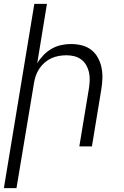

<svg xmlns="http://www.w3.org/2000/svg" viewBox="-21 -755 641 990"><path d="M-1 215 156 -735H221L171 -429Q185 -452 204 -471.5Q223 -491 246 -504Q269 -517 294.5 -522.5Q320 -528 345 -528Q374 -528 401.5 -521Q429 -514 450 -497.5Q471 -481 484 -457Q497 -433 502.5 -406Q508 -379 507 -350Q506 -321 501 -292L453 0H388L438 -302Q441 -323 441.5 -343.5Q442 -364 437.5 -383.5Q433 -403 423 -420Q413 -437 397.5 -448.5Q382 -460 362.5 -465Q343 -470 322 -470Q302 -470 282 -466.5Q262 -463 243.5 -454.5Q225 -446 209 -432Q193 -418 181.5 -400.5Q170 -383 163.5 -364Q157 -345 154 -325L64 215Z"/></svg>

Font: Iosevka Light Extended Oblique
Style: Regular
Weight: 300
Width: 7
Italic angle: -9°
Monospace: yes
Designer: Belleve Invis
Foundry: Belleve Invis
Version: Version 32.5.0; ttfautohint (v1.8.4)